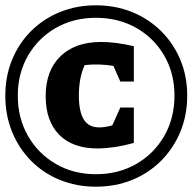

<svg xmlns="http://www.w3.org/2000/svg" viewBox="-24 -690 725 723"><path d="M337 13Q264 13 201.5 -12.5Q139 -38 93 -84.5Q47 -131 21.5 -193.5Q-4 -256 -4 -330Q-4 -403 21.5 -465Q47 -527 93 -573Q139 -619 201.5 -644.5Q264 -670 337 -670Q411 -670 473.5 -644.5Q536 -619 582.5 -573Q629 -527 655 -465Q681 -403 681 -330Q681 -256 655 -193.5Q629 -131 582.5 -84.5Q536 -38 473.5 -12.5Q411 13 337 13ZM337 -34Q422 -34 489 -72.5Q556 -111 594.5 -178Q633 -245 633 -330Q633 -414 594.5 -480.5Q556 -547 489 -585Q422 -623 337 -623Q253 -623 186.5 -585Q120 -547 81.5 -480.5Q43 -414 43 -330Q43 -245 81.5 -178Q120 -111 186.5 -72.5Q253 -34 337 -34ZM343 -131Q250 -131 199 -182.5Q148 -234 148 -328Q148 -424 203.5 -478Q259 -532 357 -532Q412 -532 480 -516V-383H429L403 -442Q378 -446 351 -447Q324 -448 295 -445Q273 -398 273 -330Q273 -254 302.5 -226.5Q332 -199 399 -218L429 -285H480V-152Q441 -141 406.5 -136Q372 -131 343 -131Z"/></svg>

Font: Piazzolla SC ExtraBold
Style: Regular
Weight: 800
Designer: Juan Pablo del Peral
Foundry: Huerta Tipografica
Version: Version 1.330